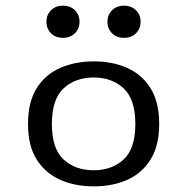

<svg xmlns="http://www.w3.org/2000/svg" viewBox="-20 -642 656 673"><path d="M308.5 11.3Q244 11.3 191.9 -11.4Q139.8 -34.2 109 -82.2Q78.2 -130.3 78.2 -207.4Q78.2 -284.5 108.6 -332.9Q139 -381.4 191.5 -404.1Q244 -426.9 308.5 -426.9Q373.9 -426.9 425.5 -404.1Q477.2 -381.4 507.6 -332.9Q538 -284.5 538 -207.4Q538 -131 507.6 -82.6Q477.2 -34.2 425.5 -11.4Q373.9 11.3 308.5 11.3ZM308.5 -45.2Q372.3 -45.2 413.4 -83.1Q454.4 -121 454.4 -207.4Q454.4 -294.1 413.4 -332.2Q372.3 -370.4 308.5 -370.4Q243.9 -370.4 202.8 -332.2Q161.8 -294.1 161.8 -207.4Q161.8 -121 202.8 -83.1Q243.9 -45.2 308.5 -45.2ZM414.7 -509.4Q388.7 -509.4 372.7 -525.5Q356.6 -541.6 356.6 -566.2Q356.6 -589.9 372.7 -606Q388.7 -622.1 414.7 -622.1Q440.6 -622.1 456.7 -606Q472.8 -589.9 472.8 -566.2Q472.8 -541.6 456.7 -525.5Q440.6 -509.4 414.7 -509.4ZM200.7 -509.4Q174.7 -509.4 158.7 -525.5Q142.7 -541.6 142.7 -566.2Q142.7 -589.9 158.7 -606Q174.7 -622.1 200.7 -622.1Q226.6 -622.1 242.7 -606Q258.8 -589.9 258.8 -566.2Q258.8 -541.6 242.7 -525.5Q226.6 -509.4 200.7 -509.4Z"/></svg>

Font: Playfair 5pt SemiExpanded Light
Style: Regular
Weight: 300
Width: 6
Designer: Claus Eggers Sørensen
Foundry: Claus Eggers Sørensen
Version: Version 2.203